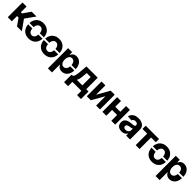

<svg xmlns="http://www.w3.org/2000/svg" viewBox="624 -2691 5031 5031"><g transform="rotate(45 3139.5 -175.0)"><path d="M195.3 0H44.4V-545.9H195.3V-334H238.3L386.2 -545.9H564L371.1 -274.4L565.9 0H386.2L251.5 -193.4H195.3Z M820.8 10.3Q738.3 10.3 678.2 -24.9Q618.2 -59.6 585.4 -123.5Q557.1 -178.2 553.7 -246.6H707.5Q710.4 -213.9 719.2 -187Q732.4 -149.9 757.8 -128.9Q783.2 -107.9 821.8 -107.9Q859.4 -107.9 884.8 -128.9Q909.7 -149.9 922.9 -187Q932.1 -212.9 935.1 -246.6H1088.4Q1084 -176.8 1056.6 -123.5Q1024.4 -60.1 963.9 -24.9Q903.8 10.3 820.8 10.3ZM553.7 -296.4Q558.1 -366.7 585.4 -418.9Q617.7 -481.9 678.2 -517.1Q737.8 -552.7 820.8 -552.7Q904.3 -552.7 963.9 -517.1Q1024.4 -481.4 1056.6 -418.9Q1084 -364.7 1088.4 -296.4H935.1Q932.1 -330.6 922.9 -356Q909.7 -392.1 884.8 -413.6Q859.4 -434.6 821.8 -434.6Q783.2 -434.6 757.8 -413.6Q732.4 -392.6 719.2 -356Q709.5 -327.1 707.5 -296.4Z M1401.9 10.3Q1319.3 10.3 1259.3 -24.9Q1199.2 -59.6 1166.5 -123.5Q1138.2 -178.2 1134.8 -246.6H1288.6Q1291.5 -213.9 1300.3 -187Q1313.5 -149.9 1338.9 -128.9Q1364.3 -107.9 1402.8 -107.9Q1440.4 -107.9 1465.8 -128.9Q1490.7 -149.9 1503.9 -187Q1513.2 -212.9 1516.1 -246.6H1669.4Q1665 -176.8 1637.7 -123.5Q1605.5 -60.1 1544.9 -24.9Q1484.9 10.3 1401.9 10.3ZM1134.8 -296.4Q1139.2 -366.7 1166.5 -418.9Q1198.7 -481.9 1259.3 -517.1Q1318.8 -552.7 1401.9 -552.7Q1485.4 -552.7 1544.9 -517.1Q1605.5 -481.4 1637.7 -418.9Q1665 -364.7 1669.4 -296.4H1516.1Q1513.2 -330.6 1503.9 -356Q1490.7 -392.1 1465.8 -413.6Q1440.4 -434.6 1402.8 -434.6Q1364.3 -434.6 1338.9 -413.6Q1313.5 -392.6 1300.3 -356Q1290.5 -327.1 1288.6 -296.4Z M1736.3 203.6V-545.9H1884.8V-453.6H1891.6Q1901.9 -476.6 1920.9 -499Q1939.9 -521.5 1970.7 -537.1Q2002 -552.7 2046.9 -552.7Q2107.4 -552.7 2156.7 -521.5Q2206.5 -490.7 2237.3 -428.2Q2263.7 -372.6 2266.6 -296.4H2111.8Q2109.9 -327.1 2099.6 -356Q2087.4 -391.6 2061.5 -412.1Q2036.1 -432.6 1998.5 -432.6Q1961.9 -432.6 1936.5 -413.1Q1910.6 -393.1 1897.5 -357.4Q1883.8 -322.3 1883.8 -272.5Q1883.8 -223.6 1897.5 -188.5Q1911.1 -152.3 1937 -131.8Q1961.9 -111.8 1998.5 -111.8Q2035.2 -111.8 2061 -132.3Q2086.4 -152.8 2099.6 -189Q2108.9 -214.4 2111.3 -246.6H2266.6Q2262.7 -171.4 2238.3 -118.7Q2209 -56.6 2158.7 -23.9Q2108.9 8.3 2046.4 8.3Q2002.4 8.3 1971.7 -6.3Q1940.9 -21 1921.9 -43Q1902.8 -64.9 1891.6 -87.9H1887.2V203.6Z M2439 159.7H2291V-119.6H2333Q2365.7 -141.1 2381.3 -214.8Q2392.1 -266.6 2399.4 -366.7L2414.1 -545.9H2832V-119.6H2917V159.7H2772.5V0H2439ZM2483.9 -119.6H2689.5V-429.2H2542.5L2536.6 -366.7Q2530.3 -272.5 2518.8 -214.1Q2507.3 -155.8 2483.9 -119.6Z M3116.7 -545.9V-199.7L3313 -545.9H3462.4V0H3318.4V-346.7L3122.6 0H2972.7V-545.9Z M3551.3 -545.9H3695.3V-333H3881.8V-545.9H4024.9V0H3881.8V-214.8H3695.3V0H3551.3Z M4269 10.3Q4183.1 10.3 4135.5 -32.5Q4087.9 -75.2 4087.9 -152.3Q4087.9 -187.5 4098.9 -215.3Q4109.9 -243.2 4128.2 -261.2Q4146.5 -279.3 4173.6 -292Q4200.7 -304.7 4229.2 -311Q4257.8 -317.4 4293 -320.8Q4340.8 -325.2 4369.1 -329.6Q4398.4 -334 4411.6 -343Q4424.8 -352.1 4424.8 -369.1V-371.6Q4424.8 -405.3 4403.6 -423.8Q4382.3 -442.4 4343.8 -442.4Q4304.7 -442.4 4279.8 -425.3Q4254.9 -408.2 4247.1 -379.4L4106.9 -390.6Q4118.2 -441.4 4148.9 -477.1Q4213.9 -552.7 4344.7 -552.7Q4391.6 -552.7 4432.4 -541.7Q4473.1 -530.8 4505.9 -509Q4538.6 -487.3 4557.4 -451.2Q4576.2 -415 4576.2 -368.2V0H4432.1V-76.2H4428.2Q4407.7 -35.6 4366.9 -12.7Q4326.2 10.3 4269 10.3ZM4312.5 -94.2Q4361.8 -94.2 4393.8 -122.8Q4425.8 -151.4 4425.8 -194.8V-252.9Q4416.5 -247.1 4401.9 -242.7Q4387.2 -238.3 4376.2 -236.3Q4365.2 -234.4 4345.9 -231.9Q4326.7 -229.5 4321.3 -228.5Q4232.4 -215.8 4232.4 -157.2Q4232.4 -127 4254.4 -110.6Q4276.4 -94.2 4312.5 -94.2Z M4784.7 -426.8H4610.4V-545.9H5104V-426.8H4928.7V0H4784.7Z M5390.6 10.3Q5308.1 10.3 5248 -24.9Q5188 -59.6 5155.3 -123.5Q5127 -178.2 5123.5 -246.6H5277.3Q5280.3 -213.9 5289.1 -187Q5302.2 -149.9 5327.6 -128.9Q5353 -107.9 5391.6 -107.9Q5429.2 -107.9 5454.6 -128.9Q5479.5 -149.9 5492.7 -187Q5502 -212.9 5504.9 -246.6H5658.2Q5653.8 -176.8 5626.5 -123.5Q5594.2 -60.1 5533.7 -24.9Q5473.6 10.3 5390.6 10.3ZM5123.5 -296.4Q5127.9 -366.7 5155.3 -418.9Q5187.5 -481.9 5248 -517.1Q5307.6 -552.7 5390.6 -552.7Q5474.1 -552.7 5533.7 -517.1Q5594.2 -481.4 5626.5 -418.9Q5653.8 -364.7 5658.2 -296.4H5504.9Q5502 -330.6 5492.7 -356Q5479.5 -392.1 5454.6 -413.6Q5429.2 -434.6 5391.6 -434.6Q5353 -434.6 5327.6 -413.6Q5302.2 -392.6 5289.1 -356Q5279.3 -327.1 5277.3 -296.4Z M5725.1 203.6V-545.9H5873.5V-453.6H5880.4Q5890.6 -476.6 5909.7 -499Q5928.7 -521.5 5959.5 -537.1Q5990.7 -552.7 6035.6 -552.7Q6096.2 -552.7 6145.5 -521.5Q6195.3 -490.7 6226.1 -428.2Q6252.4 -372.6 6255.4 -296.4H6100.6Q6098.6 -327.1 6088.4 -356Q6076.2 -391.6 6050.3 -412.1Q6024.9 -432.6 5987.3 -432.6Q5950.7 -432.6 5925.3 -413.1Q5899.4 -393.1 5886.2 -357.4Q5872.6 -322.3 5872.6 -272.5Q5872.6 -223.6 5886.2 -188.5Q5899.9 -152.3 5925.8 -131.8Q5950.7 -111.8 5987.3 -111.8Q6023.9 -111.8 6049.8 -132.3Q6075.2 -152.8 6088.4 -189Q6097.7 -214.4 6100.1 -246.6H6255.4Q6251.5 -171.4 6227.1 -118.7Q6197.8 -56.6 6147.5 -23.9Q6097.7 8.3 6035.2 8.3Q5991.2 8.3 5960.4 -6.3Q5929.7 -21 5910.6 -43Q5891.6 -64.9 5880.4 -87.9H5876V203.6Z"/></g></svg>

Font: Inter Tight Stencil
Style: Bold
Weight: 700
Designer: Rasmus Andersson
Foundry: rsms
Version: Version 3.004;Glyphs 3.1.2 (3151)